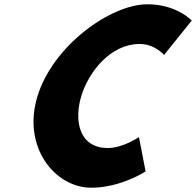

<svg xmlns="http://www.w3.org/2000/svg" viewBox="-20 -860 914 895"><path d="M483.1 -170C345.4 -170 325.2 -302 359.2 -413C392.8 -523 493.6 -655 631.4 -655C701.4 -655 744.8 -604 744.8 -604L873.7 -764C873.7 -764 804.9 -840 666.8 -840C496.3 -840 227 -648 154.5 -411C82.4 -175 235.6 15 405.4 15C543.5 15 658.8 -61 658.8 -61L627.7 -221C627.7 -221 553.1 -170 483.1 -170Z"/></svg>

Font: Hussar
Style: BdSuprConOblThree
Weight: 700
Foundry: Cannot Into Space Fonts
Version: Version 2.00